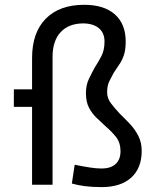

<svg xmlns="http://www.w3.org/2000/svg" viewBox="-20 -762 626 792"><path d="M399.4 9.8Q360.8 9.8 330.6 5.9Q300.3 2 276.4 -4.9L288.1 -82.5Q323.7 -75.2 351.1 -71Q378.4 -66.9 399.4 -66.9Q436.5 -66.9 456.8 -85.4Q477.1 -104 477.1 -137.7Q477.1 -173.8 458.7 -196.8Q440.4 -219.7 417 -239.7Q397.5 -257.8 378.4 -275.9Q359.4 -293.9 346.9 -318.1Q334.5 -342.3 334.5 -377.4Q334.5 -411.1 346.7 -436.5Q358.9 -461.9 371.1 -483.9Q385.7 -506.3 398.4 -530.8Q411.1 -555.2 411.1 -590.8Q411.1 -625.5 388.7 -645Q366.2 -664.6 324.7 -665.5Q263.7 -665.5 230.2 -629.4Q196.8 -593.3 196.8 -527.3V0H112.3V-321.3H37.1V-393.6H112.3V-522.5Q112.3 -627.4 168.7 -684.8Q225.1 -742.2 327.6 -742.2Q409.2 -742.2 453.9 -702.6Q498.5 -663.1 498.5 -590.8Q498.5 -556.6 491 -534.4Q483.4 -512.2 471.9 -495.8Q460.4 -479.5 449.2 -461.9Q439.9 -444.8 430.9 -426.8Q421.9 -408.7 421.9 -380.9Q421.9 -356.9 437.7 -335.9Q453.6 -314.9 474.6 -292.5Q495.6 -272.5 516.4 -250.2Q537.1 -228 550.8 -201.2Q564.5 -174.3 564.5 -139.6Q564.5 -68.4 521.2 -29.3Q478 9.8 399.4 9.8Z"/></svg>

Font: Cascadia Mono SemiLight
Style: Regular
Weight: 350
Monospace: yes
Designer: Aaron Bell
Foundry: Saja Typeworks
Version: Version 2404.023; ttfautohint (v1.8.4)